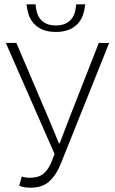

<svg xmlns="http://www.w3.org/2000/svg" viewBox="-20 -858 531 890"><path d="M123 12Q105 12 93.5 10Q82 8 69 3L81 -40Q96 -34 118 -34Q156 -34 178 -50Q200 -66 216 -101L233 -144L7 -659H56L206 -307L253 -194H257L300 -307L438 -659H486L263 -102Q242 -48 209.5 -18Q177 12 123 12ZM239 -710Q201 -710 175.5 -721.5Q150 -733 134.5 -751.5Q119 -770 112 -792.5Q105 -815 103 -838H145Q146 -819 151 -801Q156 -783 167 -769.5Q178 -756 195.5 -748Q213 -740 239 -740Q264 -740 282 -748Q300 -756 311 -769.5Q322 -783 327 -801Q332 -819 333 -838H375Q373 -815 366 -792.5Q359 -770 343.5 -751.5Q328 -733 302.5 -721.5Q277 -710 239 -710Z"/></svg>

Font: hySource Sans Pro Light
Style: Regular
Weight: 300
Designer: Paul D. Hunt
Foundry: Adobe Systems Incorporated
Version: Version 2.021;PS 2.000;hotconv 1.0.86;makeotf.lib2.5.63406